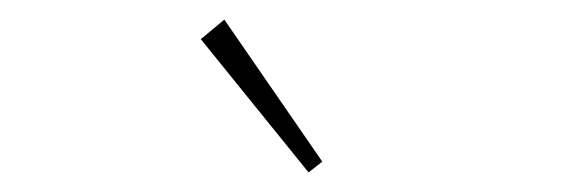

<svg xmlns="http://www.w3.org/2000/svg" viewBox="-20 -688 590 196"><path d="M295 -512 185 -648 209 -668 309 -523Z"/></svg>

Font: Inconsolata SemiExpanded ExtraLight
Style: Regular
Weight: 200
Width: 6
Monospace: yes
Designer: Raph Levien, Cyreal, Brenton Simpson
Foundry: Raph Levien, Cyreal, Google
Version: Version 3.001; ttfautohint (v1.8.2.53-6de2)